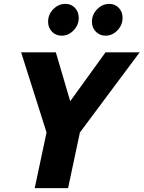

<svg xmlns="http://www.w3.org/2000/svg" viewBox="-20 -970 740 990"><path d="M159 0 220 -287 89 -700H268L342 -448L524 -700H700L392 -287L331 0ZM298 -786Q268 -786 248 -806.5Q228 -827 228 -858Q228 -896 255 -923Q282 -950 318 -950Q347 -950 366.5 -929.5Q386 -909 386 -878Q386 -841 359.5 -813.5Q333 -786 298 -786ZM524 -786Q495 -786 474.5 -806.5Q454 -827 454 -858Q454 -895 481 -922.5Q508 -950 544 -950Q573 -950 592.5 -929.5Q612 -909 612 -878Q612 -841 585.5 -813.5Q559 -786 524 -786Z"/></svg>

Font: Red Hat Mono
Style: Italic
Weight: 400
Italic angle: -12°
Monospace: yes
Designer: Pentagram, MCKL
Foundry: MCKL
Version: Version 1.030